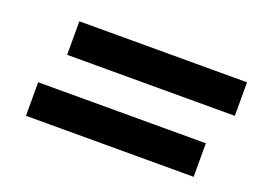

<svg xmlns="http://www.w3.org/2000/svg" viewBox="-59 -519 718 538"><g transform="rotate(20 300.0 -250.0)"><path d="M600 -400H100V-300H600ZM50 -100H550V-200H50Z"/></g></svg>

Font: LS-VG5000 Shifted
Style: Regular
Weight: 400
Designer: Justin Bihan, 2021
Foundry: Justin Bihan, 2021
Version: Version 1.000;Glyphs 3.1.2 (3151)